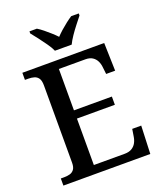

<svg xmlns="http://www.w3.org/2000/svg" viewBox="-166 -1036 963 1142"><g transform="rotate(-20 315.5 -465.5)"><path d="M35 0V-45H56Q76 -45 92.5 -49.5Q109 -54 119.5 -68Q130 -82 130 -110V-599Q130 -630 120 -644.5Q110 -659 93.5 -664Q77 -669 56 -669H35V-714H553L558 -537H501L496 -581Q494 -603 485 -621Q476 -639 459 -650Q442 -661 415 -661H247V-399H487V-347H247V-53H442Q470 -53 488 -64Q506 -75 515.5 -93Q525 -111 528 -133L535 -177H592L585 0ZM262 -771Q252 -794 233 -820.5Q214 -847 194.5 -873Q175 -899 159 -918V-931H206Q224 -920 243 -904.5Q262 -889 280.5 -872.5Q299 -856 314 -840Q329 -856 347.5 -872.5Q366 -889 386 -904.5Q406 -920 423 -931H471V-918Q456 -899 435.5 -873Q415 -847 397 -820.5Q379 -794 368 -771Z"/></g></svg>

Font: Noto Serif Armenian Medium
Style: Regular
Weight: 500
Version: Version 2.007